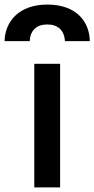

<svg xmlns="http://www.w3.org/2000/svg" viewBox="-97 -820 413 840"><path d="M53 0H166V-541H53ZM-77 -640H33C35 -686 62 -713 110 -713C157 -713 185 -686 187 -640H296C294 -728 235 -800 110 -800C-15 -800 -75 -725 -77 -640Z"/></svg>

Font: Mluvka SemiBold
Style: Regular
Weight: 600
Designer: Modified by Jiří Krblich, Original typeface by Gumpita Rahayu
Foundry: Gumpita Rahayu & Jiří Krblich
Version: Version 2.000;Glyphs 3.1.1 (3134)